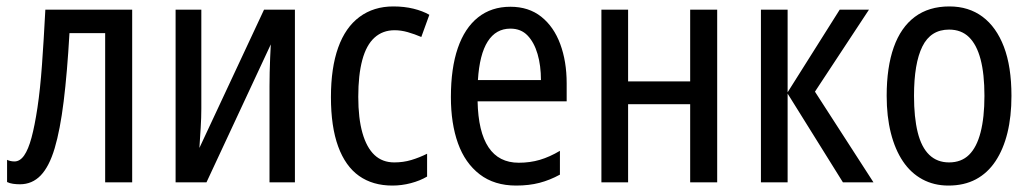

<svg xmlns="http://www.w3.org/2000/svg" viewBox="-20 -567 3208 597"><path d="M391 0H307V-464H196Q189 -341 178 -252Q167 -163 150 -106Q133 -49 106.5 -21.5Q80 6 42 6Q31 6 20.5 4.5Q10 3 2 -1V-70Q6 -68 12 -66.5Q18 -65 25 -65Q42 -65 55 -83.5Q68 -102 78 -139Q88 -176 96.5 -232.5Q105 -289 110.5 -365Q116 -441 121 -537H391Z M606 -229Q606 -215 605.5 -200Q605 -185 604 -169.5Q603 -154 602 -138Q601 -122 600 -107L801 -537H897V0H818V-300Q818 -319 818.5 -342Q819 -365 820 -387.5Q821 -410 822 -429L622 0H526V-537H606Z M1200 10Q1139 10 1096.5 -20Q1054 -50 1031.5 -111.5Q1009 -173 1009 -265Q1009 -356 1031.5 -419Q1054 -482 1098 -514.5Q1142 -547 1203 -547Q1237 -547 1265.5 -540Q1294 -533 1315 -521L1290 -452Q1269 -461 1248 -467Q1227 -473 1207 -473Q1170 -473 1144.5 -450Q1119 -427 1106.5 -380.5Q1094 -334 1094 -266Q1094 -199 1107 -153.5Q1120 -108 1144.5 -85Q1169 -62 1206 -62Q1234 -62 1259 -69.5Q1284 -77 1308 -89V-18Q1286 -5 1257.5 2.5Q1229 10 1200 10Z M1567 -546Q1624 -546 1663 -515Q1702 -484 1722 -430Q1742 -376 1742 -308V-252H1465Q1467 -157 1499 -109Q1531 -61 1593 -61Q1628 -61 1658.5 -70Q1689 -79 1721 -98V-24Q1690 -7 1657.5 1.5Q1625 10 1585 10Q1517 10 1471.5 -25Q1426 -60 1404 -121.5Q1382 -183 1382 -265Q1382 -355 1403.5 -417.5Q1425 -480 1466.5 -513Q1508 -546 1567 -546ZM1567 -478Q1522 -478 1496.5 -438Q1471 -398 1466 -318H1662Q1662 -363 1651.5 -399Q1641 -435 1620.5 -456.5Q1600 -478 1567 -478Z M1933 -537V-314H2126V-537H2210V0H2126V-243H1933V0H1850V-537Z M2591 -537H2682L2514 -282L2696 0H2601L2429 -276V0H2346V-537H2429V-280Z M3125 -269Q3125 -205 3112.5 -154Q3100 -103 3075.5 -66Q3051 -29 3014.5 -9.5Q2978 10 2929 10Q2884 10 2848 -9.5Q2812 -29 2787.5 -65.5Q2763 -102 2750 -153.5Q2737 -205 2737 -269Q2737 -358 2759 -420Q2781 -482 2824.5 -514.5Q2868 -547 2932 -547Q2992 -547 3035 -515Q3078 -483 3101.5 -421.5Q3125 -360 3125 -269ZM2822 -269Q2822 -202 2833.5 -155.5Q2845 -109 2869.5 -85.5Q2894 -62 2931 -62Q2969 -62 2993 -85.5Q3017 -109 3029 -155.5Q3041 -202 3041 -269Q3041 -337 3029 -382.5Q3017 -428 2993 -451.5Q2969 -475 2931 -475Q2874 -475 2848 -422.5Q2822 -370 2822 -269Z"/></svg>

Font: Noto Sans Display Condensed
Style: Regular
Weight: 400
Width: 3
Designer: Monotype Design Team
Foundry: Monotype Imaging Inc.
Version: Version 2.003